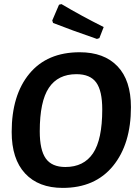

<svg xmlns="http://www.w3.org/2000/svg" viewBox="-20 -907 671 937"><path d="M280 -887Q376 -830 486 -775L465 -721L453 -717Q328 -760 239 -795L235 -807L268 -884ZM369 -652Q488 -652 553.5 -583.5Q619 -515 619 -384Q619 -204 531.5 -97Q444 10 286 10Q168 10 102.5 -60.5Q37 -131 37 -263Q37 -443 123.5 -547.5Q210 -652 369 -652ZM353 -545Q263 -545 218.5 -478.5Q174 -412 174 -266Q174 -175 203.5 -133.5Q233 -92 299 -92Q389 -92 434 -159Q479 -226 479 -373Q479 -464 449.5 -504.5Q420 -545 353 -545Z"/></svg>

Font: Alegreya Sans SC
Style: Bold Italic
Weight: 700
Italic angle: -7°
Designer: Juan Pablo del Peral
Foundry: Huerta Tipografica
Version: Version 2.007